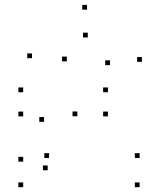

<svg xmlns="http://www.w3.org/2000/svg" viewBox="-20 -772 660 802"><path d="M179.2 -60.8V-80.8H159.2V-60.8ZM303 -286.4V-306.4H283V-286.4ZM259.3 -515.6V-535.6H239.3V-515.6ZM346.7 -615.5V-635.5H326.7V-615.5ZM439.5 -499.9V-519.9H419.5V-499.9ZM572.7 -513.7V-533.7H552.7V-513.7ZM343.6 -731.6V-751.6H323.6V-731.6ZM113.8 -528.9V-548.9H93.8V-528.9ZM164.1 -263.1V-283.1H144.1V-263.1ZM76.8 -96.8V-116.8H56.8V-96.8ZM76.8 10V-10H56.8V10ZM563.2 10V-10H543.2V10ZM563.2 -112.1V-132.1H543.2V-112.1ZM185.1 -112.1V-132.1H165.1V-112.1ZM430.8 -386.7V-406.7H410.8V-386.7ZM76.8 -386.7V-406.7H56.8V-386.7ZM76.8 -285.9V-305.9H56.8V-285.9ZM430.8 -285.9V-305.9H410.8V-285.9Z"/></svg>

Font: Monaspace Xenon Dots Var
Style: Regular
Weight: 400
Designer: Riley Cran and the Lettermatic Team
Version: Version 1.100 (Monaspace Xenon Dots)